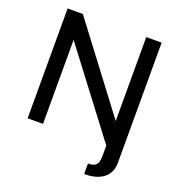

<svg xmlns="http://www.w3.org/2000/svg" viewBox="-166 -885 1141 1232"><g transform="rotate(20 405.0 -269.0)"><path d="M726 -750H621V-177L188 -750H84V0H189V-574L618 -8V68C618 131 586 141 547 140V212C646 213 726 172 726 68Z"/></g></svg>

Font: Oakes Medium
Style: Regular
Weight: 500
Designer: Samuel Oakes
Foundry: Samuel Oakes
Version: Version 1.003;PS 001.003;hotconv 1.0.88;makeotf.lib2.5.64775